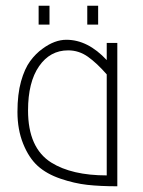

<svg xmlns="http://www.w3.org/2000/svg" viewBox="-20 -650 500 671"><path d="M353 -500H390V1Q330 1 285 -4Q240 -9 191.5 -25.5Q143 -42 112 -70Q81 -98 61 -147.5Q41 -197 41 -259Q41 -321 53.5 -365.5Q66 -410 85.5 -436.5Q105 -463 129 -480Q171 -511 212 -511Q287 -511 353 -440ZM78 -264Q78 -133 159 -82Q231 -37 353 -37V-390Q319 -429 287.5 -451.5Q256 -474 218 -474Q155 -474 116.5 -418.5Q78 -363 78 -264ZM115 -630H153V-564H115ZM285 -630H323V-564H285Z"/></svg>

Font: Bubbler One
Style: Regular
Weight: 400
Designer: Brenda Gallo (gbrenda1987@gmail.com)
Foundry: Brenda Gallo
Version: Version 1.003